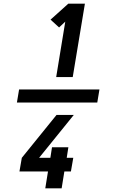

<svg xmlns="http://www.w3.org/2000/svg" viewBox="-20 -868 640 1056"><path d="M515 -304H73L85 -376H527ZM289 -444 339 -749 305 -717 258 -760 356 -848H447L380 -444ZM229 168 244 75H87L100 0L291 -236H386L195 0H257L266 -58H356L347 0H383L370 75H334L319 168Z"/></svg>

Font: Iosevka XBd Ex Obl
Style: Regular
Weight: 800
Width: 7
Italic angle: -9°
Monospace: yes
Designer: Belleve Invis
Foundry: Belleve Invis
Version: Version 32.5.0; ttfautohint (v1.8.4)